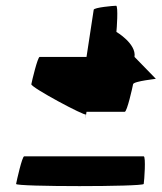

<svg xmlns="http://www.w3.org/2000/svg" viewBox="-20 -658 563 668"><path d="M36 -18C34 -8 478 -8 480 -18C482 -29 488 -114 480 -114H64C57 -114 38 -29 36 -18ZM89 -365C87 -354 278 -252 279 -260C279 -260 274 -223 281 -269H414C422 -269 441 -354 443 -365C445 -376 530 -384 522 -384L448 -460C455 -506 385 -547 385 -547C386 -554 392 -638 384 -638C375 -638 307 -632 306 -624L281 -460H118C111 -460 91 -376 89 -365Z"/></svg>

Font: Ampere
Style: SCCndIta
Weight: 400
Version: Version 1